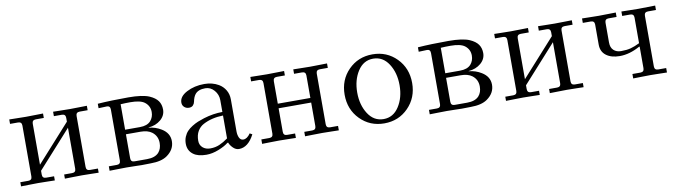

<svg xmlns="http://www.w3.org/2000/svg" viewBox="-30 -843 4392 1247"><g transform="rotate(-10 2166.0 -219.5)"><path d="M36.1 1V-26.4H88.9Q113.3 -26.4 113.3 -50.8V-386.7Q113.3 -411.1 88.9 -411.1H36.1V-440.4Q37.6 -440.4 83.5 -439.5Q129.4 -438.5 146 -438.5Q162.6 -438.5 210 -439.5Q257.3 -440.4 258.8 -440.4V-411.1H206.1Q181.6 -411.1 181.6 -386.7V-116.2L402.3 -361.3V-386.7Q402.3 -411.1 377.9 -411.1H325.2V-440.4Q326.7 -440.4 372.6 -439.5Q418.5 -438.5 435.1 -438.5Q451.7 -438.5 499 -439.5Q546.4 -440.4 547.9 -440.4V-411.1H495.1Q470.7 -411.1 470.7 -386.7V-50.8Q470.7 -26.4 495.1 -26.4H547.9V1Q546.4 1 500.5 0Q454.6 -1 438 -1Q421.4 -1 374 0Q326.7 1 325.2 1V-26.4H377.9Q402.3 -26.4 402.3 -50.8V-321.3L181.6 -76.2V-50.8Q181.6 -26.4 206.1 -26.4H258.8V1Q257.3 1 211.4 0Q165.5 -1 148.9 -1Q132.3 -1 85 0Q37.6 1 36.1 1Z M620.1 1V-28.3H672.9Q697.3 -28.3 697.3 -52.7V-389.2Q697.3 -413.6 675.3 -413.6Q651.9 -413.6 620.1 -411.6V-440.9Q707.5 -447.3 821.8 -447.3Q915.5 -447.3 960.4 -427.7Q998 -411.1 1014.6 -387.5Q1031.2 -363.8 1031.2 -330.6Q1031.2 -291 998.8 -263.4Q966.3 -235.8 918 -231.9V-230.5Q963.4 -226.1 1000.5 -203.1Q1051.8 -171.9 1051.8 -118.7Q1051.8 -63 1000.5 -26.9Q962.4 0 891.6 0L832 1Q830.6 1 790.5 0Q750.5 -1 732.9 -1Q716.3 -1 668.9 0Q621.6 1 620.1 1ZM765.6 -55.7Q765.6 -31.2 790 -31.2H872.6Q925.8 -31.2 950.7 -58.6Q971.7 -82.5 971.7 -120.6Q971.7 -166.5 936.5 -193.4Q909.2 -213.9 861.8 -213.9H765.6ZM765.6 -244.1H862.8Q911.6 -244.1 934.6 -269.5Q955.6 -293.5 955.6 -327.6Q955.6 -367.7 923.8 -392.6Q896 -414.1 829.6 -414.1Q795.4 -414.1 765.6 -412.1Z M1137.7 -85.9Q1137.7 -110.4 1146.2 -131.1Q1154.8 -151.9 1168.5 -166.3Q1182.1 -180.7 1202.1 -193.1Q1222.2 -205.6 1241.2 -213.4Q1260.3 -221.2 1283.7 -228.5Q1347.2 -248 1407.7 -248V-325.7Q1407.7 -362.8 1383.3 -390.9Q1358.9 -418.9 1324.7 -418.9Q1277.8 -418.9 1257.3 -393.1Q1243.7 -376 1237.8 -345.2Q1235.4 -332 1226.1 -322.3Q1216.8 -312.5 1199.7 -312.5Q1181.2 -312.5 1168.5 -324Q1155.8 -335.4 1155.8 -354Q1155.8 -394 1206.8 -420.7Q1257.8 -447.3 1322.8 -447.3Q1376 -447.3 1417 -423.3Q1444.3 -407.2 1460.2 -380.1Q1476.1 -353 1476.1 -319.3V-107.4Q1476.1 -83.5 1484.6 -65.7Q1493.2 -47.9 1511.2 -47.9Q1536.1 -47.9 1558.1 -80.1L1574.2 -71.3Q1533.7 7.8 1472.7 7.8Q1452.1 7.8 1434.6 -9.3Q1417 -26.4 1409.7 -45.9L1403.8 -43.9Q1381.8 -25.9 1339.6 -9Q1297.4 7.8 1258.3 7.8Q1202.6 7.8 1172.4 -14.6Q1137.7 -40 1137.7 -85.9ZM1220.7 -90.8Q1220.7 -62.5 1240.2 -45.4Q1259.8 -28.3 1290 -28.3Q1323.2 -28.3 1350.8 -40.3Q1378.4 -52.2 1407.7 -73.7V-224.6Q1332 -222.7 1275.9 -192.9Q1251 -179.7 1235.8 -154.1Q1220.7 -128.4 1220.7 -90.8Z M1626 1V-28.3H1678.7Q1703.1 -28.3 1703.1 -52.7V-386.7Q1703.1 -411.1 1678.7 -411.1H1626V-440.4Q1627.4 -440.4 1673.3 -439.5Q1719.2 -438.5 1735.8 -438.5Q1752.4 -438.5 1799.8 -439.5Q1847.2 -440.4 1848.6 -440.4V-411.1H1795.9Q1771.5 -411.1 1771.5 -386.7V-238.3H1986.3V-386.7Q1986.3 -411.1 1961.9 -411.1H1909.2V-440.4Q1910.6 -440.4 1956.5 -439.5Q2002.4 -438.5 2019 -438.5Q2035.6 -438.5 2083 -439.5Q2130.4 -440.4 2131.8 -440.4V-411.1H2079.1Q2054.7 -411.1 2054.7 -386.7V-52.7Q2054.7 -28.3 2079.1 -28.3H2131.8V1Q2130.4 1 2084.5 0Q2038.6 -1 2022 -1Q2005.4 -1 1958 0Q1910.6 1 1909.2 1V-28.3H1961.9Q1986.3 -28.3 1986.3 -52.7V-208H1771.5V-52.7Q1771.5 -28.3 1795.9 -28.3H1848.6V1Q1847.2 1 1801.3 0Q1755.4 -1 1738.8 -1Q1722.2 -1 1674.8 0Q1627.4 1 1626 1Z M2209 -219.7Q2209 -317.4 2272.9 -382.3Q2336.9 -447.3 2431.6 -447.3Q2526.4 -447.3 2590.3 -382.3Q2654.3 -317.4 2654.3 -219.7Q2654.3 -122.6 2590.3 -57.4Q2526.4 7.8 2431.6 7.8Q2336.9 7.8 2272.9 -57.4Q2209 -122.6 2209 -219.7ZM2329.8 -360.4Q2292 -301.8 2292 -219.7Q2292 -137.7 2329.8 -79.1Q2367.7 -20.5 2431.6 -20.5Q2495.6 -20.5 2533.4 -79.1Q2571.3 -137.7 2571.3 -219.7Q2571.3 -301.8 2533.4 -360.4Q2495.6 -418.9 2431.6 -418.9Q2367.7 -418.9 2329.8 -360.4Z M2731.4 1V-28.3H2784.2Q2808.6 -28.3 2808.6 -52.7V-389.2Q2808.6 -413.6 2786.6 -413.6Q2763.2 -413.6 2731.4 -411.6V-440.9Q2818.8 -447.3 2933.1 -447.3Q3026.9 -447.3 3071.8 -427.7Q3109.4 -411.1 3126 -387.5Q3142.6 -363.8 3142.6 -330.6Q3142.6 -291 3110.1 -263.4Q3077.6 -235.8 3029.3 -231.9V-230.5Q3074.7 -226.1 3111.8 -203.1Q3163.1 -171.9 3163.1 -118.7Q3163.1 -63 3111.8 -26.9Q3073.7 0 3002.9 0L2943.4 1Q2941.9 1 2901.9 0Q2861.8 -1 2844.2 -1Q2827.6 -1 2780.3 0Q2732.9 1 2731.4 1ZM2877 -55.7Q2877 -31.2 2901.4 -31.2H2983.9Q3037.1 -31.2 3062 -58.6Q3083 -82.5 3083 -120.6Q3083 -166.5 3047.9 -193.4Q3020.5 -213.9 2973.1 -213.9H2877ZM2877 -244.1H2974.1Q3022.9 -244.1 3045.9 -269.5Q3066.9 -293.5 3066.9 -327.6Q3066.9 -367.7 3035.2 -392.6Q3007.3 -414.1 2940.9 -414.1Q2906.7 -414.1 2877 -412.1Z M3234.4 1V-26.4H3287.1Q3311.5 -26.4 3311.5 -50.8V-386.7Q3311.5 -411.1 3287.1 -411.1H3234.4V-440.4Q3235.8 -440.4 3281.7 -439.5Q3327.6 -438.5 3344.2 -438.5Q3360.8 -438.5 3408.2 -439.5Q3455.6 -440.4 3457 -440.4V-411.1H3404.3Q3379.9 -411.1 3379.9 -386.7V-116.2L3600.6 -361.3V-386.7Q3600.6 -411.1 3576.2 -411.1H3523.4V-440.4Q3524.9 -440.4 3570.8 -439.5Q3616.7 -438.5 3633.3 -438.5Q3649.9 -438.5 3697.3 -439.5Q3744.6 -440.4 3746.1 -440.4V-411.1H3693.4Q3668.9 -411.1 3668.9 -386.7V-50.8Q3668.9 -26.4 3693.4 -26.4H3746.1V1Q3744.6 1 3698.7 0Q3652.8 -1 3636.2 -1Q3619.6 -1 3572.3 0Q3524.9 1 3523.4 1V-26.4H3576.2Q3600.6 -26.4 3600.6 -50.8V-321.3L3379.9 -76.2V-50.8Q3379.9 -26.4 3404.3 -26.4H3457V1Q3455.6 1 3409.7 0Q3363.8 -1 3347.2 -1Q3330.6 -1 3283.2 0Q3235.8 1 3234.4 1Z M3813.5 -411.1V-440.4Q3814.9 -440.4 3860.8 -439.5Q3906.7 -438.5 3923.3 -438.5Q3939.9 -438.5 3987.3 -439.5Q4034.7 -440.4 4036.1 -440.4V-411.1H3983.4Q3959 -411.1 3959 -386.7V-256.3Q3959 -222.7 3977.8 -205.1Q3996.6 -187.5 4027.3 -187.5Q4064.9 -187.5 4091.3 -194.6Q4117.7 -201.7 4150.4 -217.8V-386.7Q4150.4 -411.1 4126 -411.1H4073.2V-440.4Q4074.7 -440.4 4120.6 -439.5Q4166.5 -438.5 4183.1 -438.5Q4199.7 -438.5 4247.1 -439.5Q4294.4 -440.4 4295.9 -440.4V-411.1H4243.2Q4218.8 -411.1 4218.8 -386.7V-52.7Q4218.8 -28.3 4243.2 -28.3H4295.9V1Q4294.4 1 4248.5 0Q4202.6 -1 4186 -1Q4169.4 -1 4122.1 0Q4074.7 1 4073.2 1V-28.3H4126Q4150.4 -28.3 4150.4 -52.7V-194.3L4147.5 -195.8Q4078.6 -157.2 4013.2 -157.2Q3957.5 -157.2 3924.1 -182.4Q3890.6 -207.5 3890.6 -254.4V-386.7Q3890.6 -411.1 3866.2 -411.1Z"/></g></svg>

Font: Theano Old Style
Style: Regular
Weight: 400
Designer: Alexey Kryukov
Version: Version 2.00